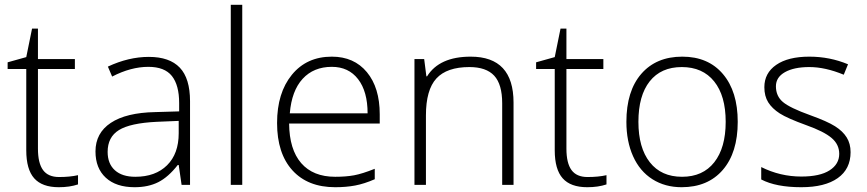

<svg xmlns="http://www.w3.org/2000/svg" viewBox="-20 -780 3656 810"><path d="M229 -33.2Q274.9 -33.2 309.1 -41V-2Q273.9 9.8 228 9.8Q157.7 9.8 124.3 -27.8Q90.8 -65.4 90.8 -146V-488.8H12.2V-517.1L90.8 -539.1L115.2 -659.2H140.1V-530.8H295.9V-488.8H140.1V-152.8Q140.1 -91.8 161.6 -62.5Q183.1 -33.2 229 -33.2Z M746.1 0 733.9 -84H730Q689.9 -32.7 647.7 -11.5Q605.5 9.8 547.9 9.8Q469.7 9.8 426.3 -30.3Q382.8 -70.3 382.8 -141.1Q382.8 -218.8 447.5 -261.7Q512.2 -304.7 634.8 -307.1L735.8 -310.1V-345.2Q735.8 -420.9 705.1 -459.5Q674.3 -498 606 -498Q532.2 -498 453.1 -457L435.1 -499Q522.5 -540 607.9 -540Q695.3 -540 738.5 -494.6Q781.7 -449.2 781.7 -353V0ZM550.8 -34.2Q635.7 -34.2 684.8 -82.8Q733.9 -131.3 733.9 -217.8V-270L641.1 -266.1Q529.3 -260.7 481.7 -231.2Q434.1 -201.7 434.1 -139.2Q434.1 -89.4 464.6 -61.8Q495.1 -34.2 550.8 -34.2Z M1002 0H953.6V-759.8H1002Z M1394 9.8Q1278.3 9.8 1213.6 -61.5Q1148.9 -132.8 1148.9 -261.2Q1148.9 -388.2 1211.4 -464.6Q1273.9 -541 1379.9 -541Q1473.6 -541 1527.8 -475.6Q1582 -410.2 1582 -297.9V-258.8H1199.7Q1200.7 -149.4 1250.7 -91.8Q1300.8 -34.2 1394 -34.2Q1439.5 -34.2 1473.9 -40.5Q1508.3 -46.9 1561 -67.9V-23.9Q1516.1 -4.4 1478 2.7Q1439.9 9.8 1394 9.8ZM1379.9 -498Q1303.2 -498 1256.8 -447.5Q1210.4 -397 1202.6 -301.8H1530.8Q1530.8 -394 1490.7 -446Q1450.7 -498 1379.9 -498Z M2098.6 0V-344.2Q2098.6 -424.3 2064.9 -460.7Q2031.2 -497.1 1960.4 -497.1Q1865.2 -497.1 1821 -449Q1776.9 -400.9 1776.9 -293V0H1728.5V-530.8H1769.5L1778.8 -458H1781.7Q1833.5 -541 1965.8 -541Q2146.5 -541 2146.5 -347.2V0Z M2458.5 -33.2Q2504.4 -33.2 2538.6 -41V-2Q2503.4 9.8 2457.5 9.8Q2387.2 9.8 2353.8 -27.8Q2320.3 -65.4 2320.3 -146V-488.8H2241.7V-517.1L2320.3 -539.1L2344.7 -659.2H2369.6V-530.8H2525.4V-488.8H2369.6V-152.8Q2369.6 -91.8 2391.1 -62.5Q2412.6 -33.2 2458.5 -33.2Z M3092.3 -266.1Q3092.3 -136.2 3029.3 -63.2Q2966.3 9.8 2855.5 9.8Q2785.6 9.8 2732.4 -23.9Q2679.2 -57.6 2650.9 -120.6Q2622.6 -183.6 2622.6 -266.1Q2622.6 -396 2685.5 -468.5Q2748.5 -541 2858.4 -541Q2967.8 -541 3030 -467.5Q3092.3 -394 3092.3 -266.1ZM2673.3 -266.1Q2673.3 -156.7 2721.4 -95.5Q2769.5 -34.2 2857.4 -34.2Q2945.3 -34.2 2993.4 -95.5Q3041.5 -156.7 3041.5 -266.1Q3041.5 -376 2992.9 -436.5Q2944.3 -497.1 2856.4 -497.1Q2768.6 -497.1 2720.9 -436.8Q2673.3 -376.5 2673.3 -266.1Z M3568.4 -138.2Q3568.4 -66.9 3514.2 -28.6Q3460 9.8 3360.4 9.8Q3253.9 9.8 3191.4 -22.9V-75.2Q3271.5 -35.2 3360.4 -35.2Q3439 -35.2 3479.7 -61.3Q3520.5 -87.4 3520.5 -130.9Q3520.5 -170.9 3488 -198.2Q3455.6 -225.6 3381.3 -252Q3301.8 -280.8 3269.5 -301.5Q3237.3 -322.3 3220.9 -348.4Q3204.6 -374.5 3204.6 -412.1Q3204.6 -471.7 3254.6 -506.3Q3304.7 -541 3394.5 -541Q3480.5 -541 3557.6 -508.8L3539.6 -464.8Q3461.4 -497.1 3394.5 -497.1Q3329.6 -497.1 3291.5 -475.6Q3253.4 -454.1 3253.4 -416Q3253.4 -374.5 3283 -349.6Q3312.5 -324.7 3398.4 -293.9Q3470.2 -268.1 3502.9 -247.3Q3535.6 -226.6 3552 -200.2Q3568.4 -173.8 3568.4 -138.2Z"/></svg>

Font: Zoram GWeb Light
Style: Regular
Weight: 300
Foundry: Ascender Corporation
Version: Version 1.000